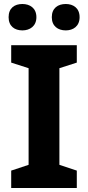

<svg xmlns="http://www.w3.org/2000/svg" viewBox="-20 -940 441 960"><path d="M23 -854C23 -809 53 -788 92 -788C129 -788 162 -809 162 -854C162 -900 129 -920 92 -920C53 -920 23 -900 23 -854ZM239 -854C239 -809 270 -788 309 -788C346 -788 378 -809 378 -854C378 -900 346 -920 309 -920C270 -920 239 -900 239 -854ZM364 0V-87L277 -116V-599L364 -627V-714H36V-627L123 -599V-116L36 -87V0Z"/></svg>

Font: Noto Sans Canadian Aboriginal
Style: Bold
Weight: 700
Designer: Monotype Design Team, Typotheque's Kevin King
Foundry: Monotype Imaging Inc.
Version: Version 2.004